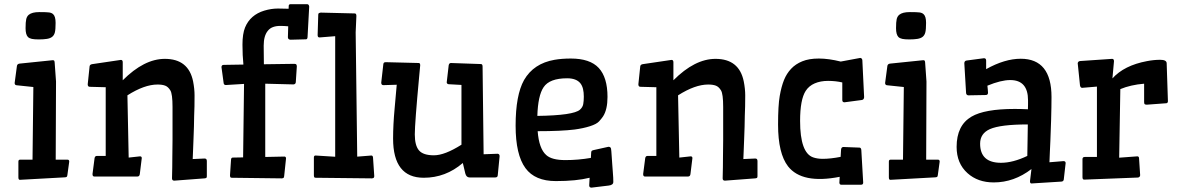

<svg xmlns="http://www.w3.org/2000/svg" viewBox="-20 -838 5547 902"><path d="M73.2 6.8Q66.4 6.8 66.4 -4.9V-78.6Q66.4 -87.9 74.2 -87.9H132.8L136.7 -429.2L57.6 -437.5Q48.8 -438.5 48.8 -448.2L59.6 -528.8Q61.5 -537.6 71.3 -539.1L228 -555.2Q233.4 -555.2 234.9 -552.5Q236.3 -549.8 236.8 -543.9L243.2 -455.1L241.7 -87.9H297.4Q305.2 -87.9 305.2 -78.6L296.4 -14.6Q295.4 -8.8 293.2 -7.1Q291 -5.4 284.7 -4.9ZM111.3 -664.1Q100.1 -675.8 100.1 -705.6Q100.1 -735.4 103.3 -748.3Q106.4 -761.2 115.2 -768.6Q130.4 -781.2 164.8 -781.2Q199.2 -781.2 210.9 -779.5Q222.7 -777.8 229.5 -771.5Q241.2 -761.2 241.2 -730.5Q241.2 -699.7 237.8 -686Q234.4 -672.4 225.1 -665Q215.8 -657.7 200.2 -655.3Q184.6 -652.8 162.8 -652.8Q141.1 -652.8 129.6 -655.3Q118.2 -657.7 111.3 -664.1Z M720.2 -440.9Q658.2 -440.9 578.6 -390.1L584.5 -97.7L637.7 -103.5Q646 -103.5 646 -95.2L636.7 -19.5Q634.8 -8.8 626 -8.8H422.4Q414.6 -8.8 414.6 -20.5L424.3 -95.2Q426.3 -105.5 435.1 -105.5H476.6V-428.2L401.9 -430.2Q392.1 -430.2 392.1 -441.9L400.9 -526.4Q401.9 -534.7 412.6 -536.6L547.9 -556.6Q556.6 -556.6 556.6 -545.4V-460.9Q657.2 -561.5 754.4 -561.5Q865.7 -561.5 887.2 -455.6Q894 -420.4 894 -389.9Q894 -359.4 893.6 -338.6Q893.1 -317.9 892.1 -293L891.1 -242.2Q890.1 -215.3 889.2 -188.5L887.2 -136.7Q886.2 -111.8 885.3 -90.8L941.4 -93.3Q951.7 -93.3 951.7 -81.5V-9.8Q951.7 -3.9 949 -2.2Q946.3 -0.5 940.4 0L798.8 10.7Q788.1 10.7 788.1 0Q789.6 -53.2 789.6 -100.1L790.5 -181.6Q790.5 -216.3 790.5 -246.6V-335.9Q790.5 -396.5 780.3 -413.3Q770 -430.2 756.3 -435.5Q742.7 -440.9 720.2 -440.9Z M1335.9 -796.9 1336.4 -810.1Q1336.4 -818.4 1345.7 -818.4H1422.4Q1431.2 -818.4 1432.6 -807.1L1424.8 -663.1Q1423.8 -653.3 1417.5 -653.3L1345.2 -651.4Q1333 -651.9 1332.5 -662.6L1334 -714.4Q1315.4 -716.3 1296.4 -716.3Q1277.3 -716.3 1262.7 -710.9Q1248 -705.6 1238.3 -693.4Q1218.8 -669.9 1218.8 -623.5Q1218.8 -577.1 1219.7 -536.1L1363.8 -538.1Q1370.6 -537.6 1372.3 -534.9Q1374 -532.2 1374.5 -526.4L1369.6 -451.7Q1368.7 -442.4 1358.9 -441.4L1226.1 -444.8V-100.6L1315.9 -102.5Q1323.7 -102.5 1323.7 -93.3L1314.9 -9.8Q1314 -3.9 1311.8 -2.2Q1309.6 -0.5 1303.2 0L1067.4 -2.9Q1060.5 -2.9 1060.5 -14.6L1065.4 -88.4Q1066.4 -97.7 1073.2 -97.7L1122.1 -98.6L1126.5 -443.8L1040.5 -438.5Q1032.2 -439 1030.8 -446.8L1020.5 -522.5Q1020.5 -533.2 1031.2 -533.2L1123.5 -534.7Q1119.1 -577.1 1119.1 -628.2Q1119.1 -679.2 1131.3 -709Q1143.6 -738.8 1166.3 -758.5Q1189 -778.3 1221.7 -788.1Q1254.4 -797.9 1285.9 -797.9Q1317.4 -797.9 1335.9 -796.9Z M1481 -662.1Q1472.2 -662.1 1472.2 -672.9L1475.1 -768.6Q1475.1 -774.4 1478 -776.1Q1481 -777.8 1486.8 -778.8L1645.5 -774.9Q1650.9 -774.9 1652.3 -772.2Q1653.8 -769.5 1654.3 -763.7L1650.9 -686L1658.2 -102.1L1724.6 -107.4Q1731.4 -107.4 1732.4 -98.1L1738.3 -9.8Q1737.3 -3.9 1735.1 -2.2Q1732.9 -0.5 1726.6 0L1461.4 -2.9Q1454.6 -2.9 1454.6 -14.6V-98.1Q1454.6 -107.4 1462.4 -107.4L1554.7 -101.6V-668Z M2239.3 -537.1Q2247.1 -537.1 2247.1 -525.4L2252 -113.3L2317.4 -115.7Q2327.1 -115.2 2327.1 -104L2318.4 -14.6Q2317.9 -4.4 2306.6 -4.4H2186Q2170.9 -4.4 2166 -22.9L2154.3 -72.3Q2073.7 -2.9 1970.7 -2.9Q1826.7 -2.9 1826.7 -187Q1826.7 -251 1834 -329.6L1843.8 -439.9L1781.2 -438Q1771 -438 1771 -449.7L1780.8 -536.1Q1781.7 -542 1783.9 -543.7Q1786.1 -545.4 1792 -545.9L1947.3 -542Q1954.1 -542 1954.1 -531.2Q1951.7 -507.8 1949.2 -478.5Q1928.7 -258.3 1928.7 -206.5Q1928.7 -154.8 1948.2 -131.6Q1967.8 -108.4 2018.6 -108.4Q2069.3 -108.4 2147.9 -158.2V-439L2086.9 -442.4Q2080.1 -443.4 2078.6 -450.7L2087.9 -531.2Q2089.8 -542 2098.6 -542Z M2750 -2.9Q2687.5 12.7 2591.3 12.7Q2493.2 12.7 2448.7 -47.9Q2402.3 -110.8 2402.3 -247.6Q2402.3 -391.1 2441.9 -461.9Q2486.8 -540 2585.4 -557.1Q2619.6 -563 2661.6 -563Q2752 -563 2793 -518.6Q2834 -474.1 2834 -382.8Q2834 -323.2 2813 -291Q2806.2 -280.8 2794.4 -267.8Q2782.7 -254.9 2751.2 -244.9Q2719.7 -234.9 2679.2 -229.5Q2616.2 -221.7 2505.9 -221.7Q2512.2 -139.2 2546.4 -109.4Q2572.3 -85.9 2636.2 -85.9Q2696.3 -85.9 2755.9 -96.2L2757.3 -121.6Q2757.8 -127.4 2760 -129.4Q2762.2 -131.3 2768.1 -132.8L2838.4 -148.4Q2849.1 -148.4 2850.6 -139.2Q2852.1 -130.9 2853.5 -106.7Q2855 -82.5 2856.4 -64.9Q2857.9 -47.4 2858.9 -31.2L2860.8 -3.9Q2861.3 8.3 2861.3 16.6Q2861.3 31.2 2839.8 33.7L2758.8 43.5Q2748 43.5 2748 32.7ZM2706.5 -446.8Q2687.5 -470.2 2644.5 -470.2Q2561.5 -470.2 2533.7 -428.2Q2507.3 -389.2 2504.4 -293.5Q2674.8 -295.9 2704.6 -322.8Q2717.3 -334 2720 -348.9Q2722.7 -363.8 2722.7 -384Q2722.7 -404.3 2719 -419.9Q2715.3 -435.5 2706.5 -446.8Z M3307.1 -440.9Q3245.1 -440.9 3165.5 -390.1L3171.4 -97.7L3224.6 -103.5Q3232.9 -103.5 3232.9 -95.2L3223.6 -19.5Q3221.7 -8.8 3212.9 -8.8H3009.3Q3001.5 -8.8 3001.5 -20.5L3011.2 -95.2Q3013.2 -105.5 3022 -105.5H3063.5V-428.2L2988.8 -430.2Q2979 -430.2 2979 -441.9L2987.8 -526.4Q2988.8 -534.7 2999.5 -536.6L3134.8 -556.6Q3143.6 -556.6 3143.6 -545.4V-460.9Q3244.1 -561.5 3341.3 -561.5Q3452.6 -561.5 3474.1 -455.6Q3481 -420.4 3481 -389.9Q3481 -359.4 3480.5 -338.6Q3480 -317.9 3479 -293L3478 -242.2Q3477.1 -215.3 3476.1 -188.5L3474.1 -136.7Q3473.1 -111.8 3472.2 -90.8L3528.3 -93.3Q3538.6 -93.3 3538.6 -81.5V-9.8Q3538.6 -3.9 3535.9 -2.2Q3533.2 -0.5 3527.3 0L3385.7 10.7Q3375 10.7 3375 0Q3376.5 -53.2 3376.5 -100.1L3377.4 -181.6Q3377.4 -216.3 3377.4 -246.6V-335.9Q3377.4 -396.5 3367.2 -413.3Q3356.9 -430.2 3343.3 -435.5Q3329.6 -440.9 3307.1 -440.9Z M3929.7 -548.8 4021.5 -565.9Q4030.3 -564.5 4031.2 -555.2L4039.6 -381.3Q4038.6 -369.6 4028.8 -368.2L3947.3 -357.4Q3937 -357.4 3937 -368.2V-450.7Q3905.8 -458 3870.1 -458Q3834.5 -458 3807.4 -446.3Q3780.3 -434.6 3765.1 -411.1Q3738.8 -370.1 3738.8 -270Q3738.8 -119.6 3800.3 -98.6Q3819.8 -91.8 3845.2 -91.8Q3881.8 -91.8 3929.2 -101.1L3931.2 -134.8Q3932.1 -146.5 3941.4 -147.5L4018.6 -144.5Q4025.4 -143.6 4026.4 -133.3L4035.2 19.5Q4035.2 29.8 4025.4 29.8H3931.6Q3924.3 29.8 3923.3 20.5L3924.8 -7.3Q3748 27.3 3682.1 -56.6Q3635.3 -117.2 3635.3 -252.4Q3635.3 -342.8 3643.1 -387.2Q3650.9 -431.6 3663.1 -461.9Q3675.3 -492.2 3696.3 -514.6Q3717.3 -537.1 3749 -550Q3780.8 -563 3826.9 -563Q3873 -563 3929.7 -548.8Z M4162.6 6.8Q4155.8 6.8 4155.8 -4.9V-78.6Q4155.8 -87.9 4163.6 -87.9H4222.2L4226.1 -429.2L4147 -437.5Q4138.2 -438.5 4138.2 -448.2L4148.9 -528.8Q4150.9 -537.6 4160.6 -539.1L4317.4 -555.2Q4322.8 -555.2 4324.2 -552.5Q4325.7 -549.8 4326.2 -543.9L4332.5 -455.1L4331.1 -87.9H4386.7Q4394.5 -87.9 4394.5 -78.6L4385.7 -14.6Q4384.8 -8.8 4382.6 -7.1Q4380.4 -5.4 4374 -4.9ZM4200.7 -664.1Q4189.5 -675.8 4189.5 -705.6Q4189.5 -735.4 4192.6 -748.3Q4195.8 -761.2 4204.6 -768.6Q4219.7 -781.2 4254.2 -781.2Q4288.6 -781.2 4300.3 -779.5Q4312 -777.8 4318.8 -771.5Q4330.6 -761.2 4330.6 -730.5Q4330.6 -699.7 4327.1 -686Q4323.7 -672.4 4314.5 -665Q4305.2 -657.7 4289.6 -655.3Q4273.9 -652.8 4252.2 -652.8Q4230.5 -652.8 4219 -655.3Q4207.5 -657.7 4200.7 -664.1Z M4775.4 -562Q4919.9 -562 4919.9 -382.3Q4919.9 -339.8 4918 -272.5L4914.6 -176.8Q4913.6 -147.9 4912.1 -122.1L4910.2 -75.7L4939.5 -78.1Q4955.6 -79.1 4976.1 -81.1Q4986.3 -81.1 4986.3 -71.8L4977.5 5.4Q4976.1 14.2 4966.8 15.1L4825.7 23.9Q4818.8 23.9 4818.8 13.2L4825.7 -43.9Q4744.1 19 4648.4 19Q4573.7 19 4525.4 -24.4Q4474.1 -70.3 4474.1 -147.9Q4474.1 -249 4543.9 -290Q4605.5 -326.2 4746.6 -326.2Q4775.9 -326.2 4809.1 -324.7Q4809.6 -337.4 4809.6 -348.1V-366.7Q4809.6 -461.9 4726.1 -461.9Q4682.6 -461.9 4618.7 -435.5L4620.6 -417Q4621.6 -407.7 4621.6 -402.3Q4621.6 -391.6 4610.8 -391.6L4528.3 -390.1Q4519.5 -391.6 4518.6 -400.9L4510.3 -540.5Q4510.3 -552.2 4521 -553.7L4602.5 -564.5Q4612.8 -564.5 4612.8 -553.7V-513.2Q4700.2 -562 4775.4 -562ZM4682.6 -73.2Q4738.8 -73.2 4806.2 -105.5Q4807.1 -137.7 4807.4 -176.5Q4807.6 -215.3 4808.6 -253.4Q4680.2 -253.4 4630.4 -231.4Q4584.5 -210.9 4584.5 -163.1Q4584.5 -73.2 4682.6 -73.2Z M5073.2 5.9Q5065.4 5.9 5065.4 -5.9V-90.3Q5065.4 -100.6 5076.2 -100.6H5133.3V-431.2L5063.5 -425.3Q5055.7 -425.8 5053.7 -437L5043 -541Q5044.4 -550.3 5054.7 -551.3L5204.6 -561.5Q5213.4 -561.5 5213.4 -550.3L5206.1 -469.7Q5261.2 -530.8 5368.2 -550.8Q5400.4 -557.1 5430.2 -557.1Q5460 -557.1 5460.9 -541.5L5466.8 -362.8Q5466.8 -354 5459.5 -353L5367.7 -346.2Q5361.8 -346.2 5358.4 -348.1Q5355 -350.1 5355 -358.4V-444.8Q5291.5 -439.5 5243.2 -419.4L5237.8 -97.2L5322.8 -103.5Q5330.6 -103.5 5331.1 -95.2L5336.4 -14.6Q5335 -4.9 5325.7 -3.9Z"/></svg>

Font: Wellfleet
Style: Regular
Weight: 400
Designer: Riccardo De Franceschi
Foundry: Riccardo De Franceschi
Version: Version 1.002